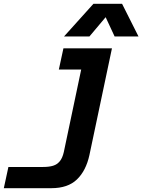

<svg xmlns="http://www.w3.org/2000/svg" viewBox="-47 -807 745 1005"><path d="M222 178H-27L-3 67H178Q210 67 231 60.5Q252 54 266 37Q280 20 287 -11L378 -443H261L285 -554H539L421 5Q403 87 355.5 132.5Q308 178 222 178ZM442 -787H592L678 -616H553L506 -717L421 -616H288Z"/></svg>

Font: Azeret Mono SemiBold
Style: Italic
Weight: 600
Italic angle: -12°
Designer: Martin Vácha
Foundry: Displaay
Version: Version 1.000; Glyphs 3.0.3, build 3074